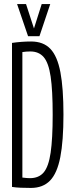

<svg xmlns="http://www.w3.org/2000/svg" viewBox="-20 -914 357 944"><path d="M132 10Q105 10 81.5 9Q58 8 39 5V-703Q87 -710 133 -710Q193 -710 227.5 -674Q262 -638 277 -559Q292 -480 292 -351Q292 -221 276.5 -141.5Q261 -62 226 -26Q191 10 132 10ZM127 -38Q171 -38 195 -66.5Q219 -95 229 -163.5Q239 -232 239 -350Q239 -470 229 -537.5Q219 -605 195 -633Q171 -661 129 -661Q109 -661 90 -658V-41Q113 -38 127 -38ZM227 -894 174 -736H118L64 -894H108L147 -774L185 -894Z"/></svg>

Font: Georama ExtraCondensed Light
Style: Regular
Weight: 300
Width: 2
Designer: Jean-Baptiste Levee
Foundry: Production Type
Version: Version 1.000